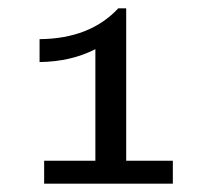

<svg xmlns="http://www.w3.org/2000/svg" viewBox="-20 -787 509 461"><path d="M75 -638V-693Q196 -694 264 -767H283V-401H395V-346H86V-401H209V-669Q151 -639 75 -638Z"/></svg>

Font: Coval
Style: ExtraLight
Weight: 250
Foundry: Context Ltd
Version: Version 001.000